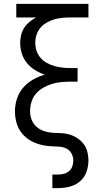

<svg xmlns="http://www.w3.org/2000/svg" viewBox="-20 -755 540 990"><path d="M250 215V145H279Q295 145 310 141Q325 137 336.5 127Q348 117 353 102.5Q358 88 358 73Q358 54 349 37Q340 20 323.5 11.5Q307 3 288 1.5Q269 0 250.5 -0.5Q232 -1 213.5 -4Q195 -7 177 -12.5Q159 -18 142.5 -27Q126 -36 112 -48Q98 -60 87 -75.5Q76 -91 69.5 -108.5Q63 -126 60 -144.5Q57 -163 57 -181Q57 -214 67.5 -246Q78 -278 99.5 -303Q121 -328 150 -344.5Q179 -361 211 -370Q184 -379 160 -394Q136 -409 118.5 -430.5Q101 -452 92.5 -479Q84 -506 84 -534Q84 -554 89 -574.5Q94 -595 105 -612Q116 -629 132 -642Q148 -655 166 -665H64V-735H436V-665H343Q322 -665 301 -663Q280 -661 260 -655Q240 -649 221 -638.5Q202 -628 188.5 -612Q175 -596 168.5 -576Q162 -556 162 -535Q162 -513 168.5 -493Q175 -473 189 -457Q203 -441 221.5 -430.5Q240 -420 260 -414.5Q280 -409 301 -406.5Q322 -404 343 -404H380V-334H343Q319 -334 294.5 -331.5Q270 -329 247 -322Q224 -315 202.5 -302.5Q181 -290 165.5 -272Q150 -254 142.5 -230Q135 -206 135 -182Q135 -182 135 -182Q135 -182 135 -182Q135 -159 143 -138Q151 -117 167.5 -102Q184 -87 206 -79.5Q228 -72 250 -70.5Q272 -69 294.5 -68.5Q317 -68 338.5 -61.5Q360 -55 379 -42.5Q398 -30 411.5 -12Q425 6 430.5 28Q436 50 436 72Q436 103 425.5 132Q415 161 392 180.5Q369 200 339 207.5Q309 215 279 215Z"/></svg>

Font: Iosevka SS04
Style: Regular
Weight: 400
Monospace: yes
Designer: Belleve Invis
Foundry: Belleve Invis
Version: Version 19.0.0; ttfautohint (v1.8.4)